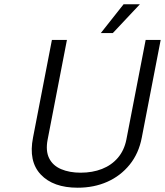

<svg xmlns="http://www.w3.org/2000/svg" viewBox="-20 -866 769 895"><path d="M342 9Q228 9 170 -52.5Q112 -114 134 -225L222 -680H292L202 -215Q192 -163 209 -128.5Q226 -94 265 -77.5Q304 -61 356 -61Q411 -61 455.5 -78.5Q500 -96 529.5 -130.5Q559 -165 569 -215L659 -680H729L641 -225Q627 -151 584.5 -98.5Q542 -46 480 -18.5Q418 9 342 9ZM450 -712 556 -846H632L506 -712Z"/></svg>

Font: Teachers
Style: Italic
Weight: 400
Italic angle: -11°
Designer: Alfredo Marco Pradil, Chank Diesel
Version: Version 1.001